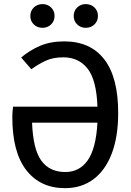

<svg xmlns="http://www.w3.org/2000/svg" viewBox="-20 -926 655 958"><path d="M41.5 -341Q41.5 -351.3 42.3 -365.6Q43.1 -380 45.1 -393.8H466.2Q461.5 -526.7 417.2 -583.3Q372.8 -640 295.9 -640Q244.6 -640 207.7 -622.8Q170.8 -605.6 136.4 -580.5L85.6 -639Q127.7 -674.9 179.7 -697.2Q231.8 -719.5 300.5 -719.5Q431.3 -719.5 500.5 -629.7Q569.7 -540 569.7 -362.1Q569.7 -244.1 537.7 -160Q505.6 -75.9 446.2 -31.5Q386.7 12.8 304.6 12.8Q181 12.8 111.3 -76.9Q41.5 -166.7 41.5 -341ZM305.6 -67.7Q376.9 -67.7 417.9 -126.4Q459 -185.1 466.2 -313.8H140Q145.1 -180.5 186.4 -124.1Q227.7 -67.7 305.6 -67.7ZM192.3 -787.2Q166.2 -787.2 148.7 -804.1Q131.3 -821 131.3 -846.2Q131.3 -871.8 148.7 -888.7Q166.2 -905.6 192.3 -905.6Q217.4 -905.6 234.9 -888.7Q252.3 -871.8 252.3 -846.2Q252.3 -821 234.9 -804.1Q217.4 -787.2 192.3 -787.2ZM407.7 -787.2Q382.6 -787.2 365.1 -804.1Q347.7 -821 347.7 -846.2Q347.7 -871.8 365.1 -888.7Q382.6 -905.6 407.7 -905.6Q433.8 -905.6 451.3 -888.7Q468.7 -871.8 468.7 -846.2Q468.7 -821 451.3 -804.1Q433.8 -787.2 407.7 -787.2Z"/></svg>

Font: Fira Code Retina
Style: Regular
Weight: 450
Monospace: yes
Designer: Carrois Corporate, Edenspiekermann AG, Nikita Prokopov
Foundry: Carrois Corporate, Edenspiekermann AG, Nikita Prokopov
Version: Version 6.002